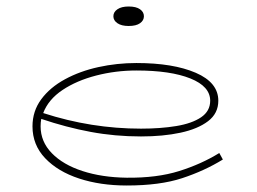

<svg xmlns="http://www.w3.org/2000/svg" viewBox="-20 -560 791 591"><path d="M370 11Q289 11 223.5 -10.5Q158 -32 119 -73Q80 -114 80 -171Q80 -218 107 -254.5Q134 -291 180 -316Q226 -341 283 -353.5Q340 -366 400 -366Q513 -366 582.5 -336Q652 -306 652 -250Q652 -211 620.5 -187Q589 -163 535.5 -151.5Q482 -140 414 -140Q334 -140 259 -154Q184 -168 107 -194Q105 -183 105 -171Q105 -124 139.5 -88.5Q174 -53 234 -33.5Q294 -14 370 -13Q463 -12 531.5 -33.5Q600 -55 655 -89L666 -69Q609 -34 540.5 -11.5Q472 11 370 11ZM400 -343Q336 -343 276 -327.5Q216 -312 172.5 -283Q129 -254 113 -212Q261 -164 414 -164Q474 -164 522.5 -172Q571 -180 599 -199Q627 -218 627 -250Q627 -294 566 -318.5Q505 -343 400 -343ZM376 -480Q354 -480 341.5 -488.5Q329 -497 329 -510Q329 -523 341.5 -531.5Q354 -540 376 -540Q399 -540 411 -531.5Q423 -523 423 -510Q423 -497 411 -488.5Q399 -480 376 -480Z"/></svg>

Font: Padyakke Expanded One
Style: Regular
Weight: 400
Designer: James Puckett
Foundry: Dunwich Type Founders
Version: Version 1.500; ttfautohint (v1.8.4.7-5d5b)